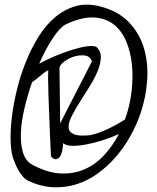

<svg xmlns="http://www.w3.org/2000/svg" viewBox="-20 -790 673 821"><path d="M101.6 -16.6Q88.9 -22.5 78.1 -34.7Q67.4 -46.9 59.1 -61.5Q50.8 -76.2 44.4 -91.8Q38.1 -107.4 34.2 -119.1Q26.4 -146.5 25.4 -192.4Q24.4 -238.3 31.2 -293Q38.1 -347.7 52.7 -407.7Q67.4 -467.8 90.3 -524.9Q113.3 -582 144 -631.8Q174.8 -681.6 214.4 -715.3Q253.9 -749 301.8 -763.2Q349.6 -777.3 407.2 -762.7Q484.4 -743.2 530.3 -695.8Q576.2 -648.4 595.2 -585Q614.3 -521.5 609.4 -447.8Q604.5 -374 580.1 -302.7Q563.5 -254.9 537.1 -207.5Q510.7 -160.2 476.1 -120.1Q441.4 -80.1 399.4 -49.3Q357.4 -18.6 309.6 -2.9Q261.7 12.7 209 10.7Q156.2 8.8 101.6 -16.6ZM260.7 -685.5Q237.3 -673.8 206.5 -627.9Q175.8 -582 147.5 -517.6Q179.7 -535.2 216.8 -550.8Q253.9 -566.4 288.6 -577.1Q323.2 -587.9 351.1 -591.8Q378.9 -595.7 391.6 -589.8Q412.1 -571.3 411.1 -543.9Q410.2 -516.6 397 -484.9Q383.8 -453.1 362.3 -418.9Q340.8 -384.8 320.8 -353Q300.8 -321.3 286.6 -293.5Q272.5 -265.6 273.4 -245.6Q274.4 -225.6 294.9 -216.3Q315.4 -207 365.2 -211.9Q402.3 -219.7 441.9 -238.8Q481.4 -257.8 514.6 -279.3Q535.2 -336.9 542.5 -398.4Q549.8 -460 543.9 -515.6Q538.1 -571.3 518.1 -616.7Q498 -662.1 462.9 -688Q427.7 -713.9 377.4 -715.3Q327.1 -716.8 260.7 -685.5ZM198.2 -121.1Q197.3 -132.8 196.3 -156.2Q195.3 -179.7 193.8 -209.5Q192.4 -239.3 191.4 -272Q190.4 -304.7 189 -334.5Q187.5 -364.3 187 -387.7Q186.5 -411.1 186.5 -422.9Q186.5 -426.8 186 -436.5Q185.5 -446.3 185.5 -456.5Q185.5 -466.8 186 -476.1Q186.5 -485.4 186.5 -489.3Q173.8 -484.4 155.3 -468.3Q136.7 -452.1 117.2 -438.5Q97.7 -382.8 84.5 -326.7Q71.3 -270.5 69.3 -221.7Q67.4 -172.9 78.6 -136.7Q89.8 -100.6 119.1 -85Q183.6 -50.8 239.7 -48.3Q295.9 -45.9 342.3 -66.4Q388.7 -86.9 425.3 -126.5Q461.9 -166 488.3 -216.8Q456.1 -202.1 419.4 -190.4Q382.8 -178.7 349.1 -172.4Q315.4 -166 289.1 -166.5Q262.7 -167 250 -177.7Q250 -172.9 249 -163.6Q248 -154.3 245.6 -143.6Q243.2 -132.8 238.3 -123.5Q233.4 -114.3 223.6 -110.4Q215.8 -107.4 209 -111.8Q202.1 -116.2 198.2 -121.1ZM237.3 -262.7 373 -527.3Q365.2 -549.8 342.8 -552.7Q320.3 -555.7 295.9 -547.9Q271.5 -540 252.9 -525.4Q234.4 -510.7 234.4 -499Z"/></svg>

Font: Over the Rainbow
Style: Regular
Weight: 400
Designer: Kimberly Geswein
Foundry: Kimberly Geswein
Version: Version 1.002 2010